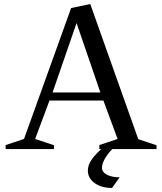

<svg xmlns="http://www.w3.org/2000/svg" viewBox="-20 -740 805 953"><path d="M8 -20 116 -56 93 -33 333 -700 428 -720 672 -33 646 -56 757 -19V0H473V-20L581 -56L570 -33L487 -258L511 -241H208L232 -258L148 -33L137 -56L248 -19V0H8ZM223 -281H496L484 -264L354 -643H366L235 -264ZM416 107Q416 78 437.5 48.5Q459 19 501 -16H555Q525 9 505.5 39.5Q486 70 486 93Q486 107 497 117.5Q508 128 528 134Q548 140 574 140L536 193Q501 193 474 182Q447 171 431.5 151.5Q416 132 416 107Z"/></svg>

Font: Wittgenstein
Style: Regular
Weight: 400
Designer: Jörg Drees
Foundry: Jörg Drees
Version: Version 1.003;Glyphs 3.1.2 (3151)